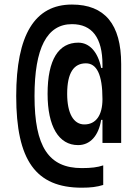

<svg xmlns="http://www.w3.org/2000/svg" viewBox="-20 -723 626 861"><path d="M346.7 118.7C386.7 118.7 415 115.2 442.9 106.4V18.6C417.5 27.3 388.7 30.8 346.7 30.8C198.2 30.8 134.8 -65.4 134.8 -292C134.8 -507.8 190.4 -614.7 302.7 -614.7C392.6 -614.7 439.5 -554.2 439.5 -433.1V-418.5H433.6C418.9 -490.7 380.9 -531.7 331.1 -531.7C243.2 -531.7 193.4 -456.5 193.4 -302.2C193.4 -156.2 243.2 -72.3 330.1 -72.3C383.8 -72.3 421.9 -113.3 433.6 -185.5H439.5V-82H523.4V-436C523.4 -614.3 449.7 -702.6 302.7 -702.6C135.7 -702.6 52.7 -566.4 52.7 -292C52.7 -3.9 140.6 118.7 346.7 118.7ZM358.4 -165C309.6 -165 281.2 -214.8 281.2 -302.2C281.2 -397.5 311.5 -439 365.2 -439C413.1 -439 439.5 -390.1 439.5 -278.3C439.5 -206.1 410.2 -165 358.4 -165Z"/></svg>

Font: CaskaydiaCove Nerd Font
Style: Regular
Weight: 400
Designer: Aaron Bell
Foundry: Saja Typeworks
Version: Version 2111.1;Nerd Fonts 2.3.3